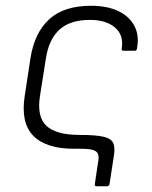

<svg xmlns="http://www.w3.org/2000/svg" viewBox="-20 -516 528 666"><path d="M315 130Q307 130 309 122L320 48Q324 29 320 18.5Q316 8 302 4Q288 0 258 0H237Q139 0 95 -45.5Q51 -91 66 -185L86 -316Q100 -403 151 -449.5Q202 -496 296 -496Q351 -496 389.5 -478Q428 -460 446 -426.5Q464 -393 455 -347Q454 -340 448 -340H408Q401 -340 402 -347Q410 -394 379 -420.5Q348 -447 292 -447Q223 -447 186 -413Q149 -379 139 -312L119 -185Q107 -111 141 -79.5Q175 -48 256 -48Q313 -48 340 -41.5Q367 -35 373.5 -18Q380 -1 374 31L360 122Q358 130 352 130Z"/></svg>

Font: Sofia Sans Light
Style: Italic
Weight: 300
Italic angle: -9°
Version: Version 4.100-B